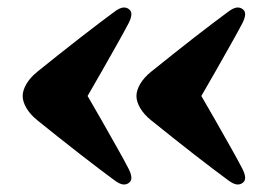

<svg xmlns="http://www.w3.org/2000/svg" viewBox="-20 -501 712 508"><path d="M40 -247Q40 -262 50 -279Q60 -296 78.5 -311Q107 -334 136 -357Q165 -380 192.2 -401.2Q219.5 -422.5 243 -440.2Q266.5 -458 283.5 -470.5Q296.5 -480 305.5 -481Q314.5 -482 321.5 -476.5Q328.5 -471 327.5 -461.2Q326.5 -451.5 320 -439Q306.5 -413.5 289 -382.5Q271.5 -351.5 248.8 -311.5Q226 -271.5 195 -218V-276Q226 -223 248.8 -182.8Q271.5 -142.5 289 -111.8Q306.5 -81 320 -55Q326.5 -42.5 327.5 -32.8Q328.5 -23 321.5 -17.5Q314.5 -12 305.5 -13Q296.5 -14 283.5 -23.5Q266.5 -36 243 -53.8Q219.5 -71.5 192.2 -92.8Q165 -114 136 -137Q107 -160 78.5 -183Q60 -198 50 -215Q40 -232 40 -247ZM341 -247Q341 -262 351 -279Q361 -296 379.5 -311Q408 -334 437 -357Q466 -380 493.2 -401.2Q520.5 -422.5 544 -440.2Q567.5 -458 584.5 -470.5Q597.5 -480 606.5 -481Q615.5 -482 622.5 -476.5Q629.5 -471 628.5 -461.2Q627.5 -451.5 621 -439Q607.5 -413.5 590 -382.5Q572.5 -351.5 549.8 -311.5Q527 -271.5 496 -218V-276Q527 -223 549.8 -182.8Q572.5 -142.5 590 -111.8Q607.5 -81 621 -55Q627.5 -42.5 628.5 -32.8Q629.5 -23 622.5 -17.5Q615.5 -12 606.5 -13Q597.5 -14 584.5 -23.5Q567.5 -36 544 -53.8Q520.5 -71.5 493.2 -92.8Q466 -114 437 -137Q408 -160 379.5 -183Q361 -198 351 -215Q341 -232 341 -247Z"/></svg>

Font: Fraunces
Style: Regular
Weight: 900
Version: Version 1.000;[b76b70a41]